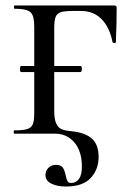

<svg xmlns="http://www.w3.org/2000/svg" viewBox="-20 -488 470 701"><path d="M146 151Q146 136 156.5 125Q167 114 184 114Q203 114 209.5 124Q216 134 220 153Q223 167 226.5 173.5Q230 180 239 180Q258 180 268.5 165Q279 150 279 121Q279 64 251.5 32Q224 0 181 0H32Q30 0 30 -6Q30 -12 32 -12Q65 -12 80 -17Q95 -22 100 -35Q105 -48 105 -76V-387Q105 -417 99.5 -431Q94 -445 79 -450.5Q64 -456 33 -456Q31 -456 31 -462Q31 -468 33 -468H397Q406 -468 406 -460Q406 -403 403 -334Q403 -331 397.5 -331Q392 -331 391 -334Q380 -389 350.5 -418.5Q321 -448 276 -448H247Q216 -448 202 -443.5Q188 -439 183 -426Q178 -413 178 -386V-85Q178 -53 185 -37.5Q192 -22 204.5 -16.5Q217 -11 240 -9Q291 -4 315.5 18Q340 40 340 85Q340 131 311 162Q282 193 221 193Q189 193 167.5 182.5Q146 172 146 151ZM53 -236Q53 -247 57 -247H274Q279 -247 279 -236Q279 -232 277.5 -228.5Q276 -225 274 -225H57Q53 -225 53 -236Z"/></svg>

Font: Cormorant Unicase Medium
Style: Regular
Weight: 500
Designer: Christian Thalmann (Catharsis Fonts)
Foundry: Catharsis Fonts
Version: Version 4.000